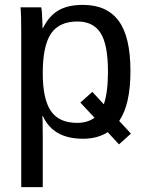

<svg xmlns="http://www.w3.org/2000/svg" viewBox="-20 -558 596 786"><path d="M514 -267Q514 -130 468 -63L516 -11L467 33L421 -17Q379 10 320 10Q198 10 156 -82H153Q155 -76 155 1V208H67V-420Q67 -502 64 -528H149Q149 -528 151 -514Q152 -508 152 -499Q152 -490 153 -477Q154 -465 154 -456.5Q154 -448 154 -443H156Q180 -492 218.5 -515Q257 -538 320 -538Q417 -538 465.5 -473Q514 -408 514 -267ZM422 -265Q422 -375 392 -422.5Q362 -470 297 -470Q222 -470 188.5 -420Q155 -370 155 -258Q155 -153 188 -104Q221 -55 296 -55Q338 -55 367 -76L309 -138L358 -182L405 -131Q422 -180 422 -265Z"/></svg>

Font: Libra Sans
Style: Regular
Weight: 400
Foundry: Context Ltd
Version: Version 1.000; ttfautohint (v1.3)